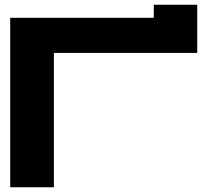

<svg xmlns="http://www.w3.org/2000/svg" viewBox="-20 -789 863 809"><path d="M23 0V-714H628V-769H811V-566H207V0Z"/></svg>

Font: Non Bureau Extended
Style: Bold
Weight: 700
Width: 7
Designer: Jona Saucedo
Foundry: Non Foundry
Version: Version 1.000; ttfautohint (v1.8.4)